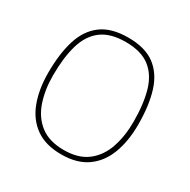

<svg xmlns="http://www.w3.org/2000/svg" viewBox="-151 -795 934 946"><g transform="rotate(30 316.0 -322.0)"><path d="M316 10Q227 10 170.5 -30Q114 -70 87 -141.5Q60 -213 60 -307Q60 -415 84 -492.5Q108 -570 164 -612Q220 -654 316 -654Q413 -654 468.5 -612Q524 -570 548 -492.5Q572 -415 572 -307Q572 -213 545 -141.5Q518 -70 461.5 -30Q405 10 316 10ZM316 -15Q399 -15 449.5 -54Q500 -93 522.5 -159.5Q545 -226 545 -307Q545 -409 524 -481Q503 -553 453 -591Q403 -629 316 -629Q229 -629 179 -591Q129 -553 108 -481Q87 -409 87 -307Q87 -226 109.5 -159.5Q132 -93 182.5 -54Q233 -15 316 -15Z"/></g></svg>

Font: Kanit Thin
Style: Regular
Weight: 250
Designer: Katatrad Team
Foundry: CadsonDemak
Version: Version 2.000; ttfautohint (v1.8.3)